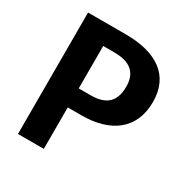

<svg xmlns="http://www.w3.org/2000/svg" viewBox="-171 -885 985 1023"><g transform="rotate(30 321.5 -373.5)"><path d="M310 -747H79V0H238V-255H323C494 -255 617 -334 617 -507C617 -670 500 -747 310 -747ZM310 -372H238V-633H308C401 -633 453 -594 453 -507C453 -405 397 -372 310 -372Z"/></g></svg>

Font: Glow Sans TC Normal
Style: Bold
Weight: 700
Designer: Ryoko NISHIZUKA (kana, bopomofo & ideographs); Paul D. Hunt (Latin, Greek & Cyrillic); Sandoll Communications, Soo-young
Version: Version 0.93